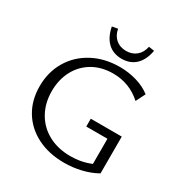

<svg xmlns="http://www.w3.org/2000/svg" viewBox="-197 -1012 1115 1170"><g transform="rotate(30 360.5 -427.0)"><path d="M57 -321Q57 -421 103.5 -499.5Q150 -578 233.5 -622.5Q317 -667 423 -667Q484 -667 541 -650.5Q598 -634 641 -601L608 -535Q523 -612 408 -612Q326 -612 264.5 -576Q203 -540 169.5 -476.5Q136 -413 136 -332Q136 -248 173 -182.5Q210 -117 277 -81Q344 -45 431 -45Q509 -45 575 -73V-250H426V-305H644V-46Q596 -19 537.5 -5Q479 9 419 9Q311 9 229 -32.5Q147 -74 102 -148.5Q57 -223 57 -321ZM256 -856 296 -863Q304 -819 333 -794.5Q362 -770 405 -770Q447 -770 476 -794Q505 -818 514 -862L553 -856Q541 -788 503 -751.5Q465 -715 405 -715Q345 -715 307 -751.5Q269 -788 256 -856Z"/></g></svg>

Font: LXGW Bright GB
Style: Regular
Weight: 400
Designer: Christian Thalmann (Catharsis Fonts)
Foundry: LXGW / Christian Thalmann (Catharsis Fonts) / Fontworks Inc.
Version: Version 5.510